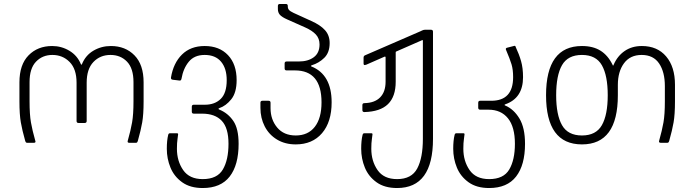

<svg xmlns="http://www.w3.org/2000/svg" viewBox="-20 -720 3501 968"><path d="M393 -396Q411 -441 451 -464.5Q491 -488 539 -488Q612 -488 658 -441Q704 -394 704 -305V-209Q704 -143 697 -103Q690 -63 675 -10Q673 -4 671 -2Q669 0 665 0H632Q621 0 624 -10Q639 -63 646 -103Q653 -143 653 -209V-306Q653 -375 620.5 -409Q588 -443 537 -443Q485 -443 451 -407.5Q417 -372 417 -303V-110Q417 -100 407 -100H376Q366 -100 366 -110V-303Q366 -372 331 -407.5Q296 -443 244 -443Q194 -443 161.5 -409Q129 -375 129 -306V-209Q129 -143 136 -103Q143 -63 158 -10L159 -6Q159 0 150 0H118Q113 0 111 -2Q109 -4 107 -10Q92 -63 85 -103Q78 -143 78 -209V-305Q78 -394 124 -441Q170 -488 243 -488Q290 -488 330 -464Q370 -440 388 -396Q389 -394 390.5 -394Q392 -394 393 -396Z M821 30Q821 -12 828 -40Q830 -48 836 -48H873Q878 -48 878 -43Q878 -39 875 -19.5Q872 0 872 30Q872 92 903.5 137.5Q935 183 1002 183Q1075 183 1103.5 134.5Q1132 86 1132 5Q1132 -75 1098 -111Q1064 -147 999 -147H957Q947 -147 947 -157V-182Q947 -192 957 -192H1013Q1063 -192 1093 -221.5Q1123 -251 1123 -316Q1123 -375 1094.5 -409Q1066 -443 1012 -443Q960 -443 932 -409Q904 -375 895 -323Q893 -312 884 -314L851 -318Q841 -319 842 -329Q854 -402 897.5 -445Q941 -488 1012 -488Q1086 -488 1129.5 -442Q1173 -396 1173 -316Q1173 -253 1146 -219.5Q1119 -186 1086 -175Q1081 -173 1081.5 -171Q1082 -169 1087 -167Q1130 -149 1156.5 -110Q1183 -71 1183 5Q1183 112 1138 170Q1093 228 1002 228Q939 228 898.5 199Q858 170 839.5 125Q821 80 821 30Z M1293 -176V-202Q1293 -212 1303 -212H1334Q1344 -212 1344 -202V-175Q1344 -117 1377.5 -77Q1411 -37 1471 -37Q1533 -37 1567 -80.5Q1601 -124 1601 -204Q1601 -365 1467 -365H1425Q1415 -365 1415 -375V-400Q1415 -410 1425 -410H1486Q1533 -410 1562 -431.5Q1591 -453 1591 -496Q1591 -526 1572.5 -546Q1554 -566 1518 -582L1428 -622Q1401 -634 1391 -645.5Q1381 -657 1381 -674V-690Q1381 -700 1391 -700H1421Q1431 -700 1431 -690V-687Q1431 -677 1437 -670Q1443 -663 1460 -655L1550 -614Q1595 -594 1618.5 -568Q1642 -542 1642 -503Q1642 -455 1615 -428.5Q1588 -402 1552 -391Q1549 -390 1548 -388Q1547 -386 1550 -385Q1652 -344 1652 -204Q1652 -105 1603.5 -48.5Q1555 8 1471 8Q1417 8 1376.5 -16.5Q1336 -41 1314.5 -83Q1293 -125 1293 -176Z M1801 30Q1801 -12 1808 -40Q1810 -48 1816 -48H1853Q1858 -48 1858 -43Q1858 -39 1855 -19.5Q1852 0 1852 30Q1852 92 1883.5 137.5Q1915 183 1982 183Q2055 183 2083.5 129.5Q2112 76 2112 -20V-514Q2112 -520 2107 -517L1977 -460Q1975 -459 1975 -456V-308Q1975 -233 1936 -195Q1897 -157 1817 -155Q1807 -155 1807 -165V-190Q1807 -200 1817 -200Q1869 -201 1896.5 -229Q1924 -257 1924 -308V-431Q1924 -436 1918 -434L1827 -394L1819 -392Q1813 -392 1813 -400V-429Q1813 -438 1820 -441L2099 -562Q2101 -563 2108.5 -566.5Q2116 -570 2122 -570H2153Q2163 -570 2163 -560V-20Q2163 228 1982 228Q1919 228 1878.5 199Q1838 170 1819.5 125Q1801 80 1801 30Z M2265 30Q2265 -12 2272 -40Q2274 -48 2280 -48H2317Q2322 -48 2322 -43Q2322 -39 2319 -19.5Q2316 0 2316 30Q2316 92 2347.5 137.5Q2379 183 2446 183Q2519 183 2547.5 134.5Q2576 86 2576 5Q2576 -80 2541 -123.5Q2506 -167 2443 -167H2401Q2391 -167 2391 -177V-202Q2391 -212 2401 -212H2457Q2567 -212 2567 -331Q2567 -369 2559 -395.5Q2551 -422 2531 -469Q2528 -476 2535 -479L2570 -488L2574 -489Q2579 -489 2580 -483Q2597 -447 2607 -412Q2617 -377 2617 -331Q2617 -225 2527 -194Q2524 -193 2524 -191Q2524 -189 2527 -188Q2570 -170 2598.5 -123Q2627 -76 2627 5Q2627 112 2582 170Q2537 228 2446 228Q2383 228 2342.5 199Q2302 170 2283.5 125Q2265 80 2265 30Z M2733 -240Q2733 -488 2914 -488Q2970 -488 3007.5 -464.5Q3045 -441 3068 -394Q3070 -389 3071 -389Q3072 -389 3074 -394Q3093 -438 3129.5 -463Q3166 -488 3216 -488Q3294 -488 3338.5 -435.5Q3383 -383 3383 -293V-209Q3383 -143 3376 -103Q3369 -63 3354 -10Q3352 -4 3350 -2Q3348 0 3343 0H3312Q3300 0 3303 -10Q3318 -63 3325 -103Q3332 -143 3332 -209V-286Q3332 -357 3303 -400Q3274 -443 3215 -443Q3157 -443 3126 -401Q3095 -359 3095 -292V-240Q3095 8 2914 8Q2733 8 2733 -240ZM2914 -37Q2985 -37 3014.5 -89Q3044 -141 3044 -240Q3044 -339 3014.5 -391Q2985 -443 2914 -443Q2843 -443 2813.5 -391.5Q2784 -340 2784 -240Q2784 -141 2813.5 -89Q2843 -37 2914 -37Z"/></svg>

Font: Barlow GEO Light
Style: Regular
Weight: 300
Designer: Jeremy Tribby
Foundry: Tribby Type
Version: Version 1.408